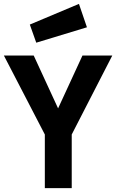

<svg xmlns="http://www.w3.org/2000/svg" viewBox="-20 -965 597 985"><path d="M348 0H210V-275L0 -680H153L278 -409L403 -680H556L348 -275ZM133 -839 385 -945 426 -825 166 -746Z"/></svg>

Font: Titillium Web[RUS by Daymarius]
Style: Bold
Weight: 700
Designer: Cyrillization by Daymarius
Foundry: Cyrillization by Daymarius
Version: Version 1.002 September 11, 2018